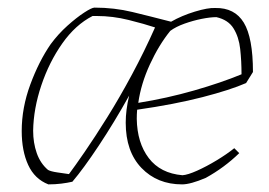

<svg xmlns="http://www.w3.org/2000/svg" viewBox="-20 -477 706 504"><path d="M107 7Q71 -7 54 -44Q37 -81 37 -133Q37 -194 59.5 -255Q82 -316 113 -361Q133 -388 157 -409.5Q181 -431 201 -444Q221 -457 228 -457Q280 -457 327.5 -445.5Q375 -434 429 -420Q457 -436 491.5 -446.5Q526 -457 545 -456Q596 -457 620 -417.5Q644 -378 644 -288L626 -259Q585 -241 511.5 -222Q438 -203 340 -189Q339 -177 339 -165Q340 -102 370.5 -62Q401 -22 459 -17Q473 -18 497.5 -29Q522 -40 548.5 -56Q575 -72 595 -88L608 -75Q569 -37 520 -10Q480 7 458 7Q393 7 351.5 -36Q310 -79 310 -155Q310 -188 319 -226Q280 -156 239.5 -95Q199 -34 170 0Q157 3 141 5Q125 7 107 7ZM161 -20Q176 -40 202.5 -78.5Q229 -117 261.5 -169Q294 -221 326.5 -281.5Q359 -342 387 -405Q360 -414 318 -424.5Q276 -435 234 -435Q230 -435 223 -435Q178 -412 143.5 -363Q109 -314 88.5 -253Q68 -192 67 -134Q67 -102 76.5 -75Q86 -48 106 -31Q113 -27 130 -24.5Q147 -22 161 -20ZM427 -396Q397 -359 373.5 -308Q350 -257 343 -207Q418 -219 489.5 -239.5Q561 -260 614 -282Q614 -317 610.5 -348.5Q607 -380 593 -402.5Q579 -425 548 -432Q532 -432 509.5 -427.5Q487 -423 464.5 -415Q442 -407 427 -396Z"/></svg>

Font: Labrada ExtraLight
Style: Italic
Weight: 200
Italic angle: -7°
Designer: Mercedes Jáuregui
Foundry: Omnibus-Type Team
Version: Version 1.000; ttfautohint (v1.8.4.7-5d5b)